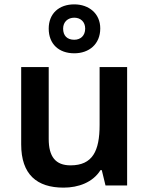

<svg xmlns="http://www.w3.org/2000/svg" viewBox="-20 -849 682 879"><path d="M320 -605C388 -605 439 -647 439 -719C439 -787 387 -829 320 -829C250 -829 203 -787 203 -718C203 -647 250 -605 320 -605ZM320 -667C287 -667 269 -686 269 -718C269 -749 291 -768 320 -768C349 -768 370 -749 370 -718C370 -686 349 -667 320 -667ZM562 -542H436V-277C436 -158 404 -92 303 -92C234 -92 203 -132 203 -213V-542H77V-188C77 -50 149 10 271 10C339 10 405 -14 440 -70H446L463 0H562Z"/></svg>

Font: Noto Sans Myanmar SemiBold
Style: Regular
Weight: 600
Designer: Monotype Design Team
Foundry: Monotype Imaging Inc.
Version: Version 2.107